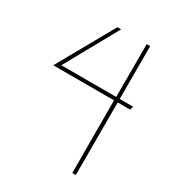

<svg xmlns="http://www.w3.org/2000/svg" viewBox="-170 -801 824 903"><g transform="rotate(30 242.0 -350.0)"><path d="M380 0V-394H447L453 -413H380V-700H361V-413H63L222 -700H202L30 -394H360L361 0Z"/></g></svg>

Font: Advent Pro
Style: Thin
Weight: 100
Designer: Andreas Kalpakidis
Foundry: Andreas Kalpakidis
Version: Version 2.002 2007